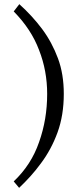

<svg xmlns="http://www.w3.org/2000/svg" viewBox="-20 -767 373 924"><path d="M46 106 72 137C109 102 145 63 177 19C210 -25 237 -75 257 -130C277 -185 287 -247 287 -315C287 -378 278 -435 259 -486C240 -537 215 -584 183 -627C151 -670 114 -710 73 -747L46 -712C102 -655 143 -593 168 -526C194 -460 207 -389 207 -315C207 -233 194 -156 168 -83C143 -10 102 53 46 106Z"/></svg>

Font: MusAnalysis
Style: Regular
Weight: 400
Version: Version 2.0